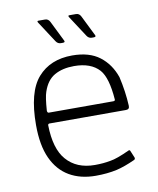

<svg xmlns="http://www.w3.org/2000/svg" viewBox="-80 -742 674 819"><g transform="rotate(-10 257.5 -332.0)"><path d="M405 -291Q398 -387 367 -422Q331 -462 258 -462Q208 -462 173.5 -442.5Q139 -423 123 -375Q115 -353 111 -294Q112 -285 118 -285H397Q405 -285 405 -291ZM106 -232Q108 -130 150 -82Q194 -31 273 -31Q310 -31 341 -37Q369 -41 425 -67Q430 -69 432 -64L445 -33Q447 -26 441 -23Q395 -2 360 6Q319 15 269 15Q203 15 155 -13Q107 -41 81 -97.5Q55 -154 55 -242Q55 -385 109 -446.5Q163 -508 258 -508Q332 -508 376.5 -474Q421 -440 441 -382Q456 -317 459 -255Q460 -239 444 -239H112Q106 -238 106 -232ZM199 -580 141 -669Q134 -679 142 -679H171Q185 -679 192 -665L236 -576Q240 -568 228 -568H220Q207 -568 199 -580ZM333 -580 275 -669Q268 -679 276 -679H305Q319 -679 326 -665L370 -576Q374 -568 362 -568H354Q341 -568 333 -580Z"/></g></svg>

Font: Vivano Light
Style: Regular
Weight: 300
Designer: Joe Prince, Josias Burgherr
Version: Version 2.064;September 19, 2022;FontCreator 14.0.0.2877 64-